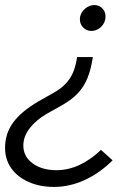

<svg xmlns="http://www.w3.org/2000/svg" viewBox="-35 -523 550 757"><path d="M331 -298Q324 -250 310 -215.5Q296 -181 272 -155.5Q248 -130 211 -109L147 -73Q105 -48 81 -16Q57 16 57 51Q57 94 93.5 121Q130 148 188 148Q235 148 280 126.5Q325 105 363 68L409 109Q359 159 299.5 186.5Q240 214 178 214Q122 214 78 194.5Q34 175 9.5 140.5Q-15 106 -15 60Q-15 4 16.5 -39.5Q48 -83 116 -123L178 -158Q219 -181 240.5 -214Q262 -247 269 -298ZM337 -503Q356 -503 368.5 -490Q381 -477 381 -458Q381 -443 373.5 -430Q366 -417 353 -409Q340 -401 325 -401Q306 -401 293 -414.5Q280 -428 280 -447Q280 -462 288 -474.5Q296 -487 309 -495Q322 -503 337 -503Z"/></svg>

Font: Red Hat Display
Style: Italic
Weight: 300
Italic angle: -12°
Designer: Pentagram, MCKL
Foundry: Pentagram, MCKL
Version: Version 1.023